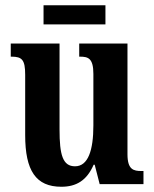

<svg xmlns="http://www.w3.org/2000/svg" viewBox="-20 -702 589 732"><path d="M146 -609H382V-682H146ZM214 10C271 10 311 -14 337 -74H341L360 0H527V-50H520C489 -50 466 -55 466 -114V-536H282V-486H285C316 -486 336 -480 336 -420V-224C336 -129 316 -68 266 -68C219 -68 207 -112 207 -208V-536H21V-486H24C64 -486 76 -474 76 -417V-187C76 -51 117 10 214 10Z"/></svg>

Font: Noto Serif Khmer ExtraCondensed
Style: Bold
Weight: 700
Width: 2
Designer: Danh Hong and the Monotype Design Team
Foundry: Monotype Imaging Inc.
Version: Version 2.004